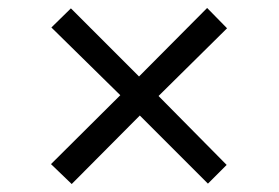

<svg xmlns="http://www.w3.org/2000/svg" viewBox="-20 -583 700 482"><path d="M331 -293 160 -121 108 -171 282 -344 109 -514 158 -562 329 -391 500 -563 550 -512 378 -342 549 -169 502 -122Z"/></svg>

Font: Overpass Light
Style: Regular
Weight: 300
Designer: Delve Withrington, Thomas Jockin
Foundry: Delve Fonts
Version: Version 3.000;DELV;Overpass